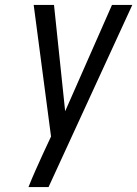

<svg xmlns="http://www.w3.org/2000/svg" viewBox="-20 -755 554 775"><path d="M95 0Q108 -33 122.5 -65.5Q137 -98 152 -131L186 -204L116 -735H198L243 -306L432 -735H514Q430 -551 345 -367.5Q260 -184 176 0Z"/></svg>

Font: Iosevka Oblique
Style: Regular
Weight: 400
Italic angle: -9°
Monospace: yes
Designer: Belleve Invis
Foundry: Belleve Invis
Version: Version 32.5.0; ttfautohint (v1.8.4)